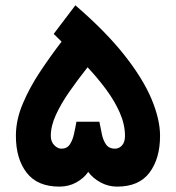

<svg xmlns="http://www.w3.org/2000/svg" viewBox="-20 -694 654 714"><path d="M308.1 -54.7Q291.5 -30.8 263.4 -15.4Q235.4 0 200.7 0Q119.1 0 79.1 -51.8Q39.1 -103.5 39.1 -189Q39.1 -247.6 64.5 -307.9Q89.8 -368.2 128.9 -427Q168 -485.8 209 -539.1L179.7 -567.9L260.3 -674.3Q374 -576.2 443.4 -488Q512.7 -399.9 543.9 -324.7Q575.2 -249.5 575.2 -189Q575.2 -104.5 536.1 -52.2Q497.1 0 415.5 0Q382.8 0 354 -15.6Q325.2 -31.2 308.1 -54.7ZM168.9 -188.5Q168.9 -167.5 181.6 -154.3Q194.3 -141.1 208.5 -141.1Q229 -141.1 239.5 -156.7Q250 -172.4 255.1 -195.6Q260.3 -218.8 264.2 -241.2H349.6Q354 -217.8 358.9 -194.6Q363.8 -171.4 374.8 -156.2Q385.7 -141.1 407.2 -141.1Q422.9 -141.1 433.8 -153.3Q444.8 -165.5 444.8 -188.5Q444.8 -231 425.5 -274.9Q406.2 -318.8 374.5 -361.6Q342.8 -404.3 305.7 -443.8Q269 -397.5 238 -353Q207 -308.6 188 -267.1Q168.9 -225.6 168.9 -188.5Z"/></svg>

Font: Vazirmatn UI NL ExtraBold
Style: Regular
Weight: 800
Designer: Saber Rastikerdar
Foundry: Saber Rastikerdar
Version: Version 33.003